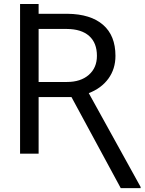

<svg xmlns="http://www.w3.org/2000/svg" viewBox="-20 -781 735 976"><path d="M176.3 -760.7V-710.9H323.2Q440.9 -709.5 503.9 -654.8Q566.9 -600.1 566.9 -497.1Q566.9 -430.7 531 -381.3Q495.1 -332 431.2 -307.6L694.8 169.4V175.3H593.8L343.3 -287.6H176.3V0H82V-760.7ZM176.3 -364.3H320.3Q390.1 -364.3 431.4 -400.4Q472.7 -436.5 472.7 -497.1Q472.7 -563 433.3 -598.1Q394 -633.3 319.8 -633.8H176.3Z"/></svg>

Font: Roboto
Style: Regular
Weight: 400
Designer: Google
Version: Version 2.001047; 2015